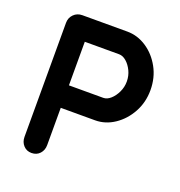

<svg xmlns="http://www.w3.org/2000/svg" viewBox="-127 -808 857 915"><g transform="rotate(20 301.5 -350.0)"><path d="M364 -700Q416 -700 461.5 -670Q507 -640 535 -589Q563 -538 563 -475Q563 -413 535 -362Q507 -311 461.5 -280.5Q416 -250 364 -250H180L190 -268V-61Q190 -35 174 -17.5Q158 0 132 0Q107 0 91 -17.5Q75 -35 75 -61V-639Q75 -665 92.5 -682.5Q110 -700 136 -700ZM364 -364Q383 -364 401 -380Q419 -396 431 -421.5Q443 -447 443 -475Q443 -504 431 -529Q419 -554 401 -569.5Q383 -585 364 -585H178L190 -603V-348L179 -364Z"/></g></svg>

Font: zvoove
Style: Bold
Weight: 700
Designer: Vernon Adams (Nunito) & Andrew Paglinawan (Quicksand)
Foundry: zvoove
Version: Version 3.006